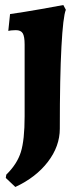

<svg xmlns="http://www.w3.org/2000/svg" viewBox="-20 -498 326 764"><path d="M3 210 5 197Q48 155 63 107Q78 59 78 -35V-321Q78 -353 70.5 -365.5Q63 -378 43 -378Q32 -378 24 -377Q16 -376 13 -375L20 -442Q76 -450 144 -462Q212 -474 232 -478L242 -459Q231 -433 224.5 -312.5Q218 -192 218 14Q218 84 170.5 146Q123 208 41 246Z"/></svg>

Font: Alegreya ExtraBold
Style: Regular
Weight: 800
Designer: Juan Pablo del Peral
Foundry: Huerta Tipografica
Version: Version 2.007; ttfautohint (v1.6)